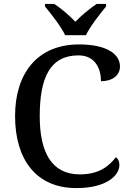

<svg xmlns="http://www.w3.org/2000/svg" viewBox="-20 -951 669 981"><path d="M313 -771H419C440 -816 491 -880 522 -918V-931H474C439 -908 395 -871 365 -840C335 -871 293 -908 257 -931H210V-918C241 -880 292 -816 313 -771ZM370 10C527 10 590 -56 590 -108C590 -127 583 -140 572 -148C538 -103 487 -60 388 -60C242 -60 183 -175 183 -358C183 -556 237 -668 381 -668C467 -668 496 -599 496 -536C554 -536 593 -566 593 -611C593 -675 525 -724 384 -724C169 -724 57 -574 57 -358C57 -137 164 10 370 10Z"/></svg>

Font: Noto Serif Myanmar Medium
Style: Regular
Weight: 500
Designer: Ben Mitchell and the Monotype Design Team
Foundry: Monotype Imaging Inc.
Version: Version 2.106